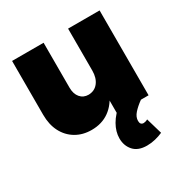

<svg xmlns="http://www.w3.org/2000/svg" viewBox="-178 -686 1024 1066"><g transform="rotate(-30 334.0 -153.0)"><path d="M248 -256Q248 -216 268 -192.5Q288 -169 321 -169Q360 -170 382.5 -199Q405 -228 405 -275H451Q451 -185 425 -122Q399 -59 351.5 -25Q304 9 238 9Q181 9 137.5 -17Q94 -43 70 -89.5Q46 -136 46 -199V-544H248ZM405 -544H607V0H405ZM446 -42 558 0Q526 23 505.5 46Q485 69 485 94Q485 107 490.5 113.5Q496 120 507 120Q512 120 519 118Q526 116 533 112L563 215Q541 225 514.5 231.5Q488 238 461 238Q404 238 375.5 206Q347 174 347 127Q347 84 371.5 41Q396 -2 446 -42Z"/></g></svg>

Font: Alexandria ExtraBold
Style: Regular
Weight: 800
Designer: Mohamed Gaber
Foundry: Kief Type Foundry
Version: Version 5.100